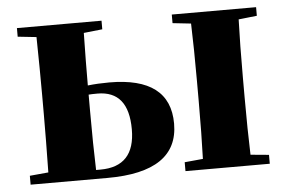

<svg xmlns="http://www.w3.org/2000/svg" viewBox="-44 -606 1000 667"><g transform="rotate(-5 456.5 -273.0)"><path d="M283 -31Q404 -31 404 -161Q404 -295 296 -295Q275 -295 265 -294V-238Q265 -118 268 -31ZM267 -509Q265 -405 265 -326Q300 -330 340 -330Q552 -330 552 -168Q552 0 305 0H37V-31L102 -37Q104 -153 104 -238V-308Q104 -393 102 -509L37 -516V-546H332V-516ZM807 -509Q804 -422 804 -308V-238Q804 -124 807 -37L871 -31V0H577V-31L641 -37Q644 -124 644 -238V-308Q644 -422 641 -509L577 -516V-546H871V-516Z"/></g></svg>

Font: Source Han Serif CN Heavy
Style: Regular
Weight: 900
Designer: Ryoko NISHIZUKA  (kana & ideographs); Frank Grießhammer (Latin, Greek & Cyrillic); Wenlong ZHANG  (bopomofo); Sandoll Co
Foundry: Adobe Systems Incorporated
Version: Version 1.000;PS 1;hotconv 16.6.53;makeotf.lib2.5.65590